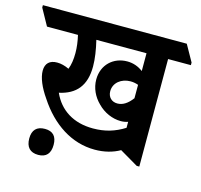

<svg xmlns="http://www.w3.org/2000/svg" viewBox="-159 -737 971 928"><g transform="rotate(15 327.0 -272.5)"><path d="M366 -15C414 -15 456 -26 491 -46L583 8H596V-530H710V-543L664 -625H-56V-613L-10 -530H145C152 -500 156 -470 156 -442C156 -410 152 -383 143 -360C122 -370 102 -375 83 -375C46 -375 25 -356 25 -319C25 -284 44 -239 77 -192C149 -82 250 -15 366 -15ZM452 -181C465 -181 477 -183 488 -187V-157C440 -127 392 -112 331 -112C234 -112 163 -157 128 -236C211 -254 255 -305 255 -401C255 -440 248 -484 237 -530H488V-441C466 -458 439 -468 409 -468C340 -468 286 -419 286 -345C286 -302 305 -262 336 -232C367 -200 410 -181 452 -181ZM366 -308C366 -350 403 -379 449 -379C464 -379 477 -376 488 -372V-305C464 -273 440 -259 414 -259C386 -259 366 -278 366 -308ZM109 80C149 80 169 57 169 14C169 -28 149 -50 109 -50C68 -50 47 -28 47 14C47 57 68 80 109 80Z"/></g></svg>

Font: Noto Serif Devanagari Condensed
Style: Bold
Weight: 700
Width: 3
Designer: Universal Thirst, Indian Type Foundry and the Monotype Design Team
Foundry: Monotype Imaging Inc.
Version: Version 2.004